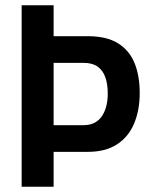

<svg xmlns="http://www.w3.org/2000/svg" viewBox="-20 -707 580 727"><path d="M62 0V-687H183V-570H312Q384 -570 427 -543Q470 -516 489.5 -468Q509 -420 509 -355Q509 -289 487.5 -238.5Q466 -188 422.5 -160Q379 -132 312 -132H183V0ZM183 -233H296Q342 -233 365 -266Q388 -299 388 -353Q388 -388 379 -414Q370 -440 350 -454.5Q330 -469 296 -469H183Z"/></svg>

Font: Archivo SemiBold Condensed
Style: Regular
Weight: 600
Width: 3
Version: Version 2.001